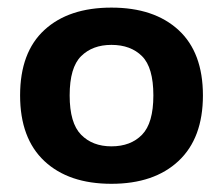

<svg xmlns="http://www.w3.org/2000/svg" viewBox="-20 -768 572 492"><path d="M265.5 -297Q156 -297 93.8 -355.2Q31.5 -413.5 31.5 -523.5Q31.5 -634 93.8 -691.2Q156 -748.5 265.5 -748.5Q375 -748.5 437.5 -691Q500 -633.5 500 -523.5Q500 -414 437.5 -355.5Q375 -297 265.5 -297ZM265.5 -393Q315 -393 344 -422.8Q373 -452.5 373 -523.5Q373 -595 344 -624Q315 -653 265.5 -653Q217 -653 187.8 -624Q158.5 -595 158.5 -523.5Q158.5 -452.5 187.8 -422.8Q217 -393 265.5 -393Z"/></svg>

Font: Encode Sans SemiExpanded SemiExpanded SemiBold
Style: Regular
Weight: 600
Width: 6
Designer: Multiple Designers
Foundry: Impallari Type
Version: Version 3.000; ttfautohint (v1.8.3) -l 8 -r 50 -G 200 -x 14 